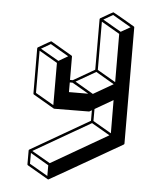

<svg xmlns="http://www.w3.org/2000/svg" viewBox="-60 -885 852 1013"><g transform="rotate(5 366.0 -378.5)"><path d="M233.9 75.2Q231.9 75.2 231.4 74.7L230.5 74.2L120.6 10.3Q117.2 8.3 117.2 4.9V-68.4Q117.2 -71.3 120.1 -73.2L431.2 -252.9V-308.6L417.5 -300.8Q416 -300.3 232.9 -299.3Q230.5 -299.8 230.5 -300Q230.5 -300.3 230 -300.3H229.5L119.6 -364.3Q116.2 -366.2 116.2 -370.1L115.2 -609.4L115.7 -609.9Q115.7 -613.3 118.7 -614.7Q183.1 -652.3 185.1 -652.3L188.5 -651.4L299.3 -586.4Q299.8 -586.4 299.8 -585.9L300.8 -585V-584.5H301.3V-583Q301.8 -583 301.8 -582.5L302.2 -458H316.9L430.2 -523.4L429.7 -791Q430.2 -794.4 433.1 -796.4Q497.1 -833.5 499 -833.5Q501 -833.5 557.6 -800.8L613.3 -768.1Q613.8 -768.1 613.8 -767.6Q614.3 -767.6 614.3 -767.1L615.2 -766.1L615.7 -762.7L617.7 -148.9Q617.7 -145 614.3 -143.1Q235.8 75.2 233.9 75.2ZM546.4 -734.4 596.2 -762.7 499 -819.3 449.7 -790.5ZM540.5 -467.3 539.6 -722.7 442.9 -778.8 443.8 -523.4ZM428.7 -395 533.7 -455.6 437 -512.2 332 -451.7ZM302.2 -393.6 404.3 -394 316.9 -444.8H302.2ZM226.1 -317.9 225.6 -541.5 128.9 -597.7 129.4 -374ZM232.4 -552.7 281.7 -581.5 185.1 -637.7 135.3 -608.9ZM227.1 57.1V0.5L130.4 -56.2V1ZM233.9 -11.2 534.7 -185.1 438 -241.2 136.7 -67.4ZM541.5 -196.3 540.5 -372.1 444.3 -316.4V-252.9Z"/></g></svg>

Font: 3D Isometric
Style: Bold
Weight: 700
Designer: GGBotNet
Foundry: GGBotNet
Version: 1.14